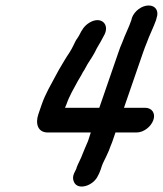

<svg xmlns="http://www.w3.org/2000/svg" viewBox="-20 -618 594 700"><path d="M461 -553 459 -545C450 -518 436 -492 426 -464C421 -453 416 -440 411 -425L342 -225H217L222 -237C233 -269 250 -297 264 -323L277 -345C280 -352 284 -358 288 -364L299 -384C310 -401 324 -422 333 -442C343 -459 352 -474 361 -492C380 -530 348 -560 307 -536C287 -524 279 -510 268 -488C267 -486 265 -483 263 -480C257 -472 253 -464 249 -455C245 -447 238 -433 233 -426C220 -407 208 -386 195 -364L183 -342C166 -310 146 -277 132 -237L120 -202C108 -167 118 -135 154 -135H311L301 -104L289 -76L280 -54C277 -44 264 -20 260 -9C259 -5 258 -1 255 4L250 14C245 26 245 36 250 46C264 77 320 60 337 23L342 13C346 4 349 -5 351 -12C354 -22 364 -40 367 -47L377 -69C381 -79 384 -89 389 -100L401 -135H478C503 -135 530 -155 539 -180C548 -205 534 -225 509 -225H432L501 -425C506 -440 511 -452 515 -462C524 -488 540 -519 549 -545L551 -553C560 -578 547 -598 522 -598C497 -598 470 -578 461 -553Z"/></svg>

Font: Electronic
Style: BlkSuIt
Weight: 900
Version: Version 1.011